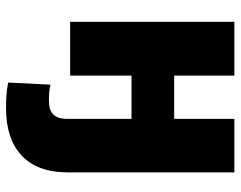

<svg xmlns="http://www.w3.org/2000/svg" viewBox="-98 -472 777 620"><g transform="rotate(90 290.0 -161.5)"><path d="M536.1 8.8V-530.3H363.3V-335.9H223.6V-530.3H49.8V0H223.6V-198.2H363.3V8.8C363.3 52.7 342.8 68.4 305.7 68.4C284.2 68.4 275.4 68.4 252.9 63.5L246.1 200.2C276.4 206.1 299.8 207 330.1 207C457 207 536.1 141.6 536.1 8.8Z"/></g></svg>

Font: Pretendard Black
Style: Regular
Weight: 900
Designer: Base glyphs from Inter by Rasmus Andersson; Hangeul glyphs from Noto Sans CJK(Source Han Sans) by Jang Soo-young and Kan
Foundry: Kil Hyung-jin
Version: Version 1.309;Glyphs 3.2 (3225)